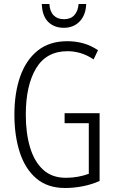

<svg xmlns="http://www.w3.org/2000/svg" viewBox="-20 -930 573 960"><path d="M303 -364H478V-25Q437 -7 392.5 1.5Q348 10 306 10Q218 10 162 -37.5Q106 -85 79 -168Q52 -251 52 -357Q52 -465 81 -547.5Q110 -630 168.5 -677Q227 -724 317 -724Q358 -724 396 -713.5Q434 -703 470 -679L448 -633Q415 -655 382.5 -664.5Q350 -674 318 -674Q212 -674 160.5 -588.5Q109 -503 109 -356Q109 -265 130 -194Q151 -123 195 -82Q239 -41 310 -41Q341 -41 370.5 -46.5Q400 -52 424 -61V-314H303ZM411 -910Q409 -855 378.5 -823Q348 -791 299 -791Q251 -791 221 -820.5Q191 -850 189 -910H227Q229 -873 248 -853.5Q267 -834 300 -834Q333 -834 351.5 -854Q370 -874 373 -910Z"/></svg>

Font: Noto Sans Ethiopic ExtraCondensed Light
Style: Regular
Weight: 300
Width: 2
Designer: Monotype Design Team
Foundry: Monotype Imaging Inc.
Version: Version 2.102; ttfautohint (v1.8.4.7-5d5b)